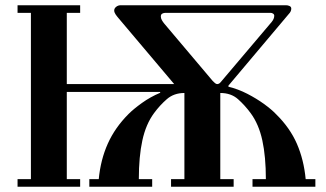

<svg xmlns="http://www.w3.org/2000/svg" viewBox="-20 -713 1243 733"><path d="M47 0V-29H98V-664H47V-693H286V-664H235V-392H645L433 -643Q426 -651 421 -658.5Q416 -666 416 -673Q416 -681 423.5 -687Q431 -693 441 -693H1072Q1079 -693 1085.5 -690Q1092 -687 1092 -680Q1092 -669 1082 -659L852 -386V-382Q889 -373 924 -355Q959 -337 988 -316Q1017 -295 1034 -277Q1087 -225 1113.5 -164Q1140 -103 1147 -29H1184V0H944V-29H995Q995 -115 981.5 -177Q968 -239 937 -281Q915 -311 888.5 -334.5Q862 -358 821 -358V-29H872V0H633V-29H684V-358Q644 -358 617 -334.5Q590 -311 568 -281Q537 -239 523.5 -177Q510 -115 510 -29H561V0H321V-29H357Q364 -103 391.5 -164.5Q419 -226 471 -278Q490 -297 522 -320Q554 -343 592 -359L591 -362H235V-29H286V0ZM594 -650Q594 -643 598 -636Q602 -629 607 -623L792 -404Q796 -400 800.5 -396Q805 -392 809 -392Q817 -392 823 -400L1017 -629Q1027 -641 1027 -653Q1027 -658 1022.5 -661Q1018 -664 1013 -664H612Q605 -664 599.5 -661Q594 -658 594 -650Z"/></svg>

Font: Monomakh
Style: Regular
Weight: 400
Version: Version 1.200; ttfautohint (v1.8.4.7-5d5b)